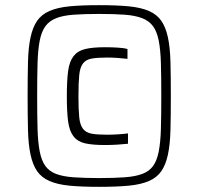

<svg xmlns="http://www.w3.org/2000/svg" viewBox="-20 -716 769 744"><path d="M364 8Q296 8 249.5 3.5Q203 -1 172 -14.5Q141 -28 124 -52.5Q107 -77 98.5 -116Q90 -155 88.5 -211Q87 -267 87 -344Q87 -421 88.5 -477Q90 -533 98.5 -572Q107 -611 124 -635.5Q141 -660 172 -673.5Q203 -687 249.5 -691.5Q296 -696 364 -696Q432 -696 479 -691.5Q526 -687 557 -673.5Q588 -660 605 -635.5Q622 -611 630.5 -572Q639 -533 640.5 -477Q642 -421 642 -344Q642 -267 640.5 -211Q639 -155 630.5 -116Q622 -77 605 -52.5Q588 -28 557 -14.5Q526 -1 479 3.5Q432 8 364 8ZM364 -26Q423 -26 463.5 -29Q504 -32 531 -42Q558 -52 573 -72.5Q588 -93 595 -128.5Q602 -164 603.5 -216.5Q605 -269 605 -344Q605 -419 603.5 -471.5Q602 -524 595 -559Q588 -594 573 -614.5Q558 -635 531 -645.5Q504 -656 463.5 -659Q423 -662 364 -662Q306 -662 265 -659Q224 -656 197.5 -645.5Q171 -635 156 -614.5Q141 -594 134 -559Q127 -524 125.5 -471Q124 -418 124 -344Q124 -269 125.5 -216.5Q127 -164 134 -128.5Q141 -93 156 -72.5Q171 -52 197.5 -42Q224 -32 265 -29Q306 -26 364 -26ZM387 -154Q339 -154 310 -160.5Q281 -167 265 -187.5Q249 -208 244 -245Q239 -282 239 -343Q239 -404 244 -441Q249 -478 265 -498.5Q281 -519 310 -526Q339 -533 387 -533Q412 -533 436.5 -531.5Q461 -530 474 -526V-488Q457 -490 435.5 -491.5Q414 -493 395 -493Q357 -493 335 -489Q313 -485 301.5 -470Q290 -455 287 -425Q284 -395 284 -343Q284 -291 287 -261.5Q290 -232 301.5 -217Q313 -202 335 -198Q357 -194 395 -194Q415 -194 438 -195.5Q461 -197 476 -199V-159Q459 -157 434.5 -155.5Q410 -154 387 -154Z"/></svg>

Font: Azeri Sans Light
Style: Regular
Weight: 300
Designer: Hector Gatti & Omnibus-Type (original fonts) / Cristiano Sobral (main changes and remastering)
Version: Version 1.000; ttfautohint (v1.6)